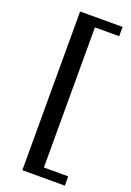

<svg xmlns="http://www.w3.org/2000/svg" viewBox="-158 -762 643 943"><g transform="rotate(20 164.0 -290.0)"><path d="M89 124.5V-705H311V-656.5H184V76H311V124.5Z"/></g></svg>

Font: Newsreader 16pt SemiBold
Style: Regular
Weight: 600
Designer: Hugues Gentile
Foundry: Production Type
Version: Version 1.003